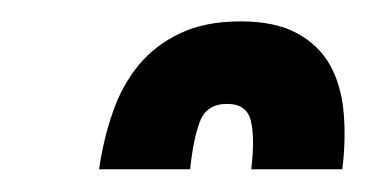

<svg xmlns="http://www.w3.org/2000/svg" viewBox="-20 -709 334 175"><path d="M199.2 -689.5Q231 -689.5 250.7 -678.7Q270.5 -668 280.8 -649.7Q291 -631.3 293.2 -606.7Q295.4 -582 292 -554.7H209Q212.4 -583 208.7 -598.6Q205.1 -614.3 187 -614.3Q168.5 -614.3 162.4 -598.6Q156.2 -583 153.3 -554.7H70.3Q74.2 -582 82.8 -606.7Q91.3 -631.3 106.4 -649.7Q121.6 -668 144.3 -678.7Q167 -689.5 199.2 -689.5Z"/></svg>

Font: Carlito
Style: Bold Italic
Weight: 700
Italic angle: -7°
Designer: Lukasz Dziedzic
Foundry: tyPoland Lukasz Dziedzic
Version: Version 1.104